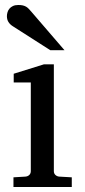

<svg xmlns="http://www.w3.org/2000/svg" viewBox="-20 -753 343 773"><path d="M34.2 0V-39.1L83 -42Q92.3 -43 98.1 -48.8Q104 -54.7 104 -64V-420.9H35.2V-456.1L157.2 -494.1H196.8V-64Q196.8 -54.7 202.9 -48.8Q209 -43 217.8 -42L269 -39.1V0ZM182.6 -550.8 30.8 -647.9Q20 -654.8 13.9 -664.6Q7.8 -674.3 7.8 -688Q7.8 -695.8 10.3 -703.9Q12.7 -711.9 18.1 -718.3Q23.4 -724.6 32.2 -728.8Q41 -732.9 53.7 -732.9Q64.5 -732.9 71.8 -731.2Q79.1 -729.5 85 -726.1Q90.8 -722.7 95.7 -717.5Q100.6 -712.4 106 -706.1L239.7 -550.8Z"/></svg>

Font: BabelStone Ogham Special
Style: Regular
Weight: 400
Designer: Andrew West
Foundry: BabelStone
Version: Version 1.02 March 14, 2022